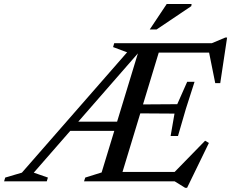

<svg xmlns="http://www.w3.org/2000/svg" viewBox="-95 -886 1130 938"><path d="M70 -42.5 139 -18.5 133.5 0H-75L-69.5 -18.5L12 -42.5L526 -630.5L457.5 -656L463 -675H694.5L489.5 0H315.5L321.5 -18.5L401.5 -43.5L583 -639.5L588.5 -636.5ZM809.5 31.5 758.5 0H430L445.5 -46H794.5L746.5 -34L907 -198.5L925.5 -187.5L819 31.5ZM230.5 -246.5 245.5 -291.5H516.5L502 -246.5ZM738.5 -221.5 757.5 -331 533.5 -332.5 546.5 -375.5 771 -377 819.5 -486.5H855.5L813 -354L774.5 -221.5ZM956.5 -480 924 -641.5 949.5 -629H621L636.5 -675H940L1005.5 -702.5H1014.5L981 -480ZM636.5 -742 719.5 -866.5H841L839.5 -856L670 -742Z"/></svg>

Font: Newsreader 24pt Medium
Style: Italic
Weight: 500
Italic angle: -17°
Designer: Hugues Gentile
Foundry: Production Type
Version: Version 1.003